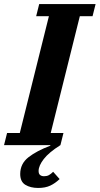

<svg xmlns="http://www.w3.org/2000/svg" viewBox="-53 -718 493 950"><path d="M136 212Q98 212 72.5 196.5Q47 181 47 143Q47 92 88 60Q129 28 196 3V0H-33L-18 -60H45L189 -638H126L141 -698H420L405 -638H342L198 -60H261L246 0Q189 36 163.5 69Q138 102 138 128Q138 142 145.5 148Q153 154 165 154Q179 154 189 148.5Q199 143 210 132L242 168Q220 189 195.5 200.5Q171 212 136 212Z"/></svg>

Font: IBM Plex Serif
Style: Bold Italic
Weight: 700
Italic angle: -14°
Designer: Mike Abbink, Paul van der Laan, Pieter van Rosmalen
Foundry: Bold Monday
Version: Version 3.001